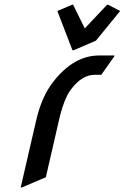

<svg xmlns="http://www.w3.org/2000/svg" viewBox="-20 -785 536 824"><path d="M68.8 19.5 135.3 -268.6Q158.7 -370.6 208.5 -434.1Q296.9 -546.9 405.3 -546.9H471.2L469.7 -542L414.6 -463.9H385.7Q330.6 -463.9 283.2 -399.4Q253.9 -359.4 232.9 -268.6L176.8 -24.4L73.7 19.5ZM291 -569.3 226.1 -737.8 289.1 -764.6H293.9L343.8 -663.1L439.5 -764.6H444.3L495.6 -737.8L391.6 -610.4L295.9 -569.3Z"/></svg>

Font: Nova Script
Style: Regular
Weight: 400
Italic angle: -13°
Version: Version 2.001